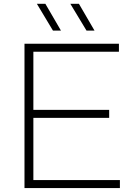

<svg xmlns="http://www.w3.org/2000/svg" viewBox="-20 -964 688 984"><path d="M151 -41H594.5V0H105.5V-740H589.5V-699H151V-401H539.5V-360H151ZM251.5 -807 169 -944.5H212.5L292.5 -807ZM423.5 -807 340.5 -944.5H384.5L464.5 -807Z"/></svg>

Font: Encode Sans Expanded ExtraLight
Style: Regular
Weight: 275
Width: 7
Designer: Multiple Designers
Foundry: Impallari Type
Version: Version 2.000